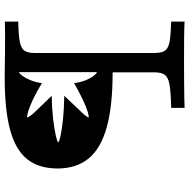

<svg xmlns="http://www.w3.org/2000/svg" viewBox="-14 -598 798 809"><g transform="rotate(-90 384.5 -193.0)"><path d="M335.1 186.3V129.8Q399.5 128.3 431.2 123.1Q463 117.8 473.9 103.2Q484.7 88.5 484.7 60.1V-116.9Q344.4 -116.9 254.9 -141.3Q165.4 -165.7 122.5 -217.2Q79.6 -268.7 79.6 -348.7Q79.6 -427.9 118.8 -477Q158.1 -526.1 242.4 -548.9Q326.7 -571.7 461.4 -571.7Q484.7 -571.7 508.9 -571.3Q533.2 -570.9 557.3 -570.5Q581.4 -570.2 605.5 -570.2Q629.7 -570.2 652.8 -570.2Q675.9 -570.2 698.5 -571V-514.5Q641.9 -513.7 613.7 -508.1Q585.4 -502.4 575.8 -488.3Q566.3 -474.2 566.3 -445.2V60.5Q566.3 88.7 575.8 103.2Q585.4 117.7 613.7 123Q641.9 128.2 698.5 129.8V186.3Q675.6 184.7 631.6 184.3Q587.6 183.9 521.6 183.9Q476.1 183.9 439.4 184.3Q402.7 184.7 376.8 185.1Q350.8 185.5 335.1 186.3ZM485.5 -183.4V-511Q480.4 -511 470.3 -497.4Q460.2 -483.9 451.3 -462.1Q442.5 -440.3 439.3 -414.9Q399.5 -438.9 369.9 -452.7Q340.3 -466.5 321.7 -472.2Q303 -478 294.8 -477.8Q294.8 -471.4 304.9 -458.9Q315 -446.3 335.6 -425.8Q356.3 -405.2 385.9 -373.7Q333.6 -372.9 289.6 -367.8Q245.6 -362.6 218.9 -356.6Q192.2 -350.5 189.7 -346.4Q192.9 -341.4 219.8 -335.8Q246.7 -330.1 290.3 -325.8Q333.9 -321.4 385.9 -320.6Q355 -287.1 334.7 -266.5Q314.4 -245.9 305 -234.9Q295.6 -223.8 294.8 -217.3Q303 -217.2 321.3 -222.9Q339.6 -228.6 369.2 -242.4Q398.8 -256.2 439.3 -279.5Q442.5 -252.6 451.3 -230.7Q460.2 -208.9 470.3 -196.2Q480.4 -183.4 485.5 -183.4Z"/></g></svg>

Font: Playfair 5pt SemiExpanded Light
Style: Regular
Weight: 300
Width: 6
Designer: Claus Eggers Sørensen
Foundry: Claus Eggers Sørensen
Version: Version 2.203